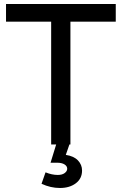

<svg xmlns="http://www.w3.org/2000/svg" viewBox="-20 -720 607 957"><path d="M331 0H326L308 52Q348 58 368.5 79.5Q389 101 389 130Q389 170 358 193.5Q327 217 279 217Q232 217 187 196L207 139Q239 152 268 152Q290 152 302.5 142.5Q315 133 315 121Q315 108 301.5 99.5Q288 91 264 91H232L260 0H235V-612H10V-700H557V-612H331Z"/></svg>

Font: Montserrat arm
Style: Regular
Weight: 400
Designer: Julieta Ulanovsky
Foundry: Julieta Ulanovsky
Version: Version 6.000;PS 006.000;hotconv 1.0.88;makeotf.lib2.5.64775